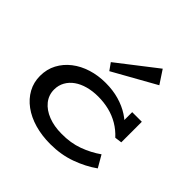

<svg xmlns="http://www.w3.org/2000/svg" viewBox="-201 -964 1156 1156"><g transform="rotate(45 377.5 -386.0)"><path d="M387 14Q315 14 254 -3.5Q193 -21 148 -54Q103 -87 78 -132.5Q53 -178 53 -233Q53 -290 77.5 -336Q102 -382 144.5 -415Q187 -448 243 -465.5Q299 -483 363 -483Q425 -483 477 -468Q529 -453 570 -426.5Q611 -400 640 -364H600V-471H682V-296L637 -290Q605 -325 566 -348Q527 -371 482.5 -382Q438 -393 389 -393Q342 -393 302 -382Q262 -371 233 -350.5Q204 -330 187.5 -300.5Q171 -271 171 -235Q171 -188 199.5 -152.5Q228 -117 278 -97.5Q328 -78 391 -78Q469 -77 533 -100.5Q597 -124 649 -161L693 -85Q633 -42 555.5 -14Q478 14 387 14ZM328 -548 296 -593 545 -786 601 -701Z"/></g></svg>

Font: BioRhyme SemiExpanded Medium
Style: Regular
Weight: 500
Width: 6
Designer: Aoife Mooney
Foundry: Aoife Mooney Type
Version: Version 1.600;gftools[0.9.33]